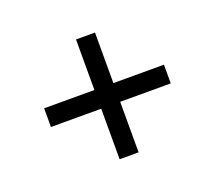

<svg xmlns="http://www.w3.org/2000/svg" viewBox="-82 -680 723 646"><g transform="rotate(-20 279.5 -357.5)"><path d="M245 -143H313V-324H494V-391H313V-572H245V-391H65V-324H245Z"/></g></svg>

Font: Noto Serif Yezidi SemiBold
Style: Regular
Weight: 600
Designer: Dalton Maag Ltd
Foundry: Dalton Maag Ltd
Version: Version 1.001